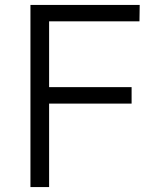

<svg xmlns="http://www.w3.org/2000/svg" viewBox="-20 -762 632 782"><path d="M104 0H180V-340H516V-407H180V-675H548L549 -742H104Z"/></svg>

Font: Cheyenne Sans Light
Style: Regular
Weight: 300
Designer: The Public Sans project authors (U.S. Web Design System), Libre Franklin designed by Pablo Impallari and Rodrigo Fuenzal
Foundry: The Cheyenne Sans Project Authors
Version: Version 2.007